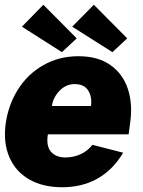

<svg xmlns="http://www.w3.org/2000/svg" viewBox="-20 -776 600 806"><path d="M255 -115Q288 -115 318 -128.5Q348 -142 368 -168L497 -135Q455 -64 390.5 -27Q326 10 241 10Q160 10 102.5 -23Q45 -56 19 -117Q-7 -178 4 -258Q15 -336 55.5 -400.5Q96 -465 162 -502.5Q228 -540 309 -540Q391 -540 443.5 -503Q496 -466 517 -402Q538 -338 526 -258L520 -212H181Q173 -163 194 -139Q215 -115 255 -115ZM362 -331Q367 -370 350 -396.5Q333 -423 293 -423Q257 -423 230 -395Q203 -367 198 -331ZM302 -615 240 -557 72 -664 162 -756ZM514 -615 452 -557 283 -664 374 -756Z"/></svg>

Font: Morrison ExtraBold
Style: Regular
Weight: 800
Designer: Pablo Impallari, Rodrigo Fuenzalida (Modified by Dan O. Williams)
Version: Version 0.03;June 6, 2019;FontCreator 11.5.0.2425 64-bit; tt